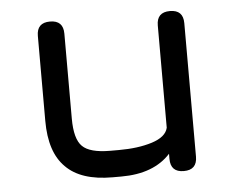

<svg xmlns="http://www.w3.org/2000/svg" viewBox="-43 -557 747 606"><g transform="rotate(-5 331.0 -253.5)"><path d="M516 -507C488 -507 474 -493 474 -465C474 -465 474 -141 474 -141C474 -141 474 -141 474 -141C469.5 -121.5 452.5 -107.5 423 -98C393 -88.5 358 -84 318 -84C318 -84 290 -84 290 -84C290 -84 290 -84 290 -84C247 -84 217.5 -92 202 -107.5C186 -123 178 -152.5 178 -196C178 -196 178 -465 178 -465C178 -465 178 -465 178 -465C178 -493 164 -507 136 -507C136 -507 136 -507 136 -507C108 -507 94 -493 94 -465C94 -465 94 -196 94 -196C94 -196 94 -196 94 -196C94 -129.5 110 -80.5 142.5 -48.5C174.5 -16 223.5 0 290 0C290 0 318 0 318 0C318 0 318 0 318 0C386.5 0 438.5 -19.5 474 -58.5C474 -58.5 474 -42 474 -42C474 -42 474 -42 474 -42C474 -14 488 0 516 0C516 0 516 0 516 0C544 0 558 -14 558 -42C558 -42 558 -465 558 -465C558 -465 558 -465 558 -465C558 -493 544 -507 516 -507C516 -507 516 -507 516 -507Z"/></g></svg>

Font: Jura-Fortis-Bold
Style: Bold
Weight: 500
Designer: Daniel Johnson, Alexei Vanyashin, Mirko Velimirovic
Foundry: Daniel Johnson
Version: ""